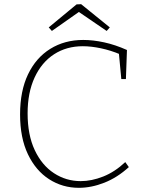

<svg xmlns="http://www.w3.org/2000/svg" viewBox="-20 -891 696 918"><path d="M357 7Q279 7 215 -34Q151 -75 113.5 -153.5Q76 -232 76 -344Q76 -456 114 -535.5Q152 -615 220.5 -657.5Q289 -700 378 -700Q425 -700 478 -688.5Q531 -677 587 -652L582 -513H560L548 -641L555 -631Q510 -650 463 -660Q416 -670 376 -670Q298 -670 238.5 -631.5Q179 -593 145.5 -520.5Q112 -448 112 -349Q112 -246 146 -173.5Q180 -101 238 -63Q296 -25 366 -25Q418 -25 473.5 -47Q529 -69 579 -116L596 -92Q541 -42 479 -17.5Q417 7 357 7ZM228 -743 213 -760 346 -870 368 -871 505 -760 490 -743 348 -840H366Z"/></svg>

Font: Bitter Thin ExtraLight
Style: Regular
Weight: 250
Version: Version 2.002